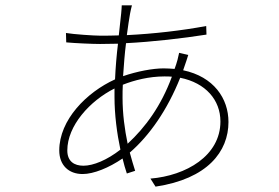

<svg xmlns="http://www.w3.org/2000/svg" viewBox="-20 -666 1040 716"><path d="M456 -130C445 -183 437 -241 437 -302C437 -318 437 -334 438 -350C481 -367 536 -381 593 -381C603 -381 612 -381 621 -380C581 -271 522 -191 456 -130ZM291 -48C257 -48 231 -64 231 -105C231 -197 315 -290 407 -336C407 -326 407 -315 407 -304C407 -239 416 -169 429 -108C379 -69 328 -48 291 -48ZM648 -469C647 -463 644 -450 642 -443C639 -431 635 -420 631 -409C618 -410 604 -411 590 -411C550 -411 491 -400 439 -382C442 -425 445 -467 450 -505C549 -510 661 -523 750 -537L749 -569C658 -552 554 -540 453 -535C457 -568 462 -596 465 -615C467 -625 470 -640 472 -646H434C434 -640 433 -629 432 -617C430 -597 427 -568 423 -534C399 -533 376 -533 353 -533C331 -533 255 -538 226 -543L227 -508C257 -505 325 -502 353 -502C374 -502 397 -503 420 -503C415 -462 411 -416 409 -370C303 -322 201 -219 201 -105C201 -50 236 -17 288 -17C329 -17 386 -40 437 -75C442 -55 447 -36 453 -19L484 -29C477 -50 471 -72 464 -97C538 -161 604 -256 652 -376C747 -357 802 -293 802 -213C802 -85 674 -11 541 0L560 30C754 1 832 -101 832 -211C832 -299 777 -380 663 -404C667 -415 671 -427 675 -439C678 -448 680 -455 682 -461Z"/></svg>

Font: Genne Gothic ExtraLight
Style: Regular
Weight: 250
Designer: Ryoko NISHIZUKA (kana & ideographs); Paul D. Hunt (Latin, Greek & Cyrillic); Wenlong ZHANG (bopomofo); Sandoll Communica
Foundry: Adobe Systems Incorporated
Version: Version 1.004;PS 1.004;hotconv 16.6.51;makeotf.lib2.5.65220